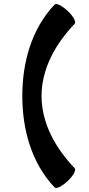

<svg xmlns="http://www.w3.org/2000/svg" viewBox="-20 -869 435 938"><path d="M247 -847C134 -728 89 -564 89 -400C89 -236 134 -72 247 47C255 55 284 41 311 15C338 -10 353 -38 345 -47C252 -144 183 -266 183 -400C183 -534 252 -656 345 -753C353 -762 338 -790 311 -815C284 -841 255 -855 247 -847Z"/></svg>

Font: Nupuram Expanded Bold
Style: Regular
Weight: 700
Width: 7
Designer: Santhosh Thottingal (santhosh.thottingal@gmail.com)
Foundry: SMC
Version: Version 1.000